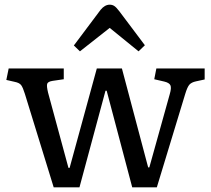

<svg xmlns="http://www.w3.org/2000/svg" viewBox="-20 -799 900 819"><path d="M209 0 86 -399Q78 -425 70.5 -435.5Q63 -446 42 -450L7 -458L17 -507H252V-461L204 -454Q185 -451 181.5 -442Q178 -433 185 -404L272 -83H277L393 -507H500L612 -85H617L704 -397Q712 -424 707 -435Q702 -446 681 -451L638 -461L647 -507H853V-460L816 -452Q797 -448 788 -438Q779 -428 770 -398L649 0H544L435 -412H430L319 0ZM321 -580 295 -605 409 -757Q427 -779 448 -779Q459 -779 467.5 -773.5Q476 -768 489 -751L598 -606L571 -580L448 -680Z"/></svg>

Font: Text Regular
Style: Regular
Weight: 400
Designer: Latin by Veronika Burian and Jose Scaglione. Greek by Irene Vlachou. Cyrillic by Vera Evstafieva.
Foundry: TypeTogether
Version: Version 3.002